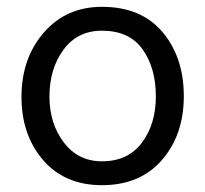

<svg xmlns="http://www.w3.org/2000/svg" viewBox="-20 -534 602 563"><path d="M519 -252Q519 -139 455 -65Q391 9 279 9Q170 9 106.5 -64.5Q43 -138 43 -250Q43 -363 108.5 -438.5Q174 -514 279 -514Q394 -514 456.5 -440Q519 -366 519 -252ZM125 -251Q125 -172 167 -116.5Q209 -61 279 -61Q355 -61 396 -115.5Q437 -170 437 -251Q437 -335 398 -389.5Q359 -444 279 -444Q207 -444 166 -388Q125 -332 125 -251Z"/></svg>

Font: Hind Vadodara
Style: Regular
Weight: 400
Designer: Hitesh Malaviya
Foundry: Indian Type Foundry
Version: Version 1.001;PS 1.0;hotconv 1.0.86;makeotf.lib2.5.63406; tt